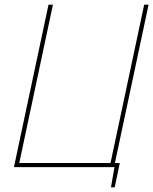

<svg xmlns="http://www.w3.org/2000/svg" viewBox="-20 -720 660 827"><path d="M475 -18 620 -700H601L456 -18H63L208 -700H189L40 0H473L458 87H474L496 -18Z"/></svg>

Font: Advent Pro Thin
Style: Italic
Weight: 250
Italic angle: -12°
Version: Version 3.000